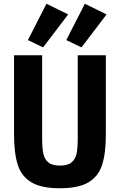

<svg xmlns="http://www.w3.org/2000/svg" viewBox="-20 -993 640 1025"><path d="M205 -698V-256Q205 -204 211 -174Q217 -144 237.5 -126.5Q258 -109 300 -109Q342 -109 362.5 -126.5Q383 -144 389 -174Q395 -204 395 -256V-698H545V-276Q545 -174 525 -112.5Q505 -51 452 -19.5Q399 12 300 12Q201 12 148 -19.5Q95 -51 75 -112.5Q55 -174 55 -276V-698ZM210 -740 129 -779 228 -973 344 -916ZM415 -740 334 -779 433 -973 549 -916Z"/></svg>

Font: iA Writer Quattro V
Style: Regular
Weight: 400
Designer: Mike Abbink, Paul van der Laan, Pieter van Rosmalen, Oliver Reichenstein
Foundry: Information Architects Inc.
Version: Version 2.000